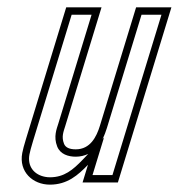

<svg xmlns="http://www.w3.org/2000/svg" viewBox="-20 -496 525 522"><path d="M219.2 -48 204.5 0H300.5L446 -476H350L251.6 -154C242.4 -124 225.4 -90 186 -90C168.7 -90 158.1 -95 154.1 -105C146.5 -124.4 152.7 -137.9 157.6 -154L256 -476H160L50.6 -118C45.5 -101.3 42.1 -88.7 40.5 -80C30.8 -29.1 69 6 115.7 6C163.1 6 192.4 -20.1 219.2 -48ZM258.8 -118.2C264 -128.3 267.8 -138.7 270.7 -148.2L364.8 -456H419L285.7 -20H231.5L262.8 -122.4ZM219.8 -77.5 204.8 -61.8C178.4 -34.4 154.7 -14 115.7 -14C111.3 -14 107 -14.4 102.9 -15.2C73.3 -20.6 53.8 -43.2 60.1 -76.3C61.5 -83.6 64.7 -95.9 69.7 -112.2L174.8 -456H229L138.5 -159.8C134.3 -146.1 124.9 -124.5 135.5 -97.7C143.9 -76.4 165.9 -70 186 -70C198.1 -70 209.8 -72.8 219.8 -77.5Z"/></svg>

Font: Din Kursivschrift
Style: EngGhost
Weight: 400
Version: Version 1.089